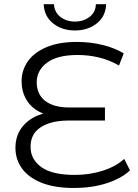

<svg xmlns="http://www.w3.org/2000/svg" viewBox="-20 -911 674 937"><path d="M341 6.4Q246.5 6.4 183 -19Q119.6 -44.3 87.5 -88.6Q55.4 -132.8 55.4 -189.1Q55.4 -245.8 84.2 -285.6Q113 -325.4 161.2 -346.2Q209.5 -367.1 266.5 -367.1L271.1 -343.3Q214.6 -343.3 172.6 -365.2Q130.5 -387 108 -426Q85.4 -465 85.4 -514.8Q85.4 -567 115.1 -610.5Q144.9 -654 205.3 -680.2Q265.8 -706.4 356 -706.4Q420.3 -706.4 480.3 -691.7Q540.4 -677.1 583.8 -650.4L560.7 -591.3Q515 -617.6 464.4 -630.1Q413.9 -642.6 358.7 -642.6Q258.6 -642.6 208.9 -604.7Q159.2 -566.8 159.2 -509.8Q159.2 -450.5 200.8 -418.5Q242.5 -386.5 318 -386.5H492.2V-322.8H315.1Q260.1 -322.8 218.1 -309Q176 -295.1 152.6 -266.7Q129.2 -238.3 129.2 -194.1Q129.2 -133.2 181.9 -95.3Q234.6 -57.4 344.3 -57.4Q417.9 -57.4 482 -78Q546.1 -98.7 586.3 -135.6L614.4 -79.5Q571 -39.1 499.2 -16.3Q427.4 6.4 341 6.4ZM345.6 -762.3Q282.6 -762.3 239.2 -796.8Q195.8 -831.2 193.2 -890.6H243.4Q245.4 -851.6 274.8 -828.6Q304.2 -805.7 345.6 -805.7Q387.5 -805.7 417.2 -828.6Q446.9 -851.6 447.9 -890.6H498Q495.9 -831.2 452.3 -796.8Q408.7 -762.3 345.6 -762.3Z"/></svg>

Font: Montserrat Alternates Thin
Style: Regular
Weight: 100
Designer: Julieta Ulanovsky
Foundry: Julieta Ulanovsky
Version: Version 9.000